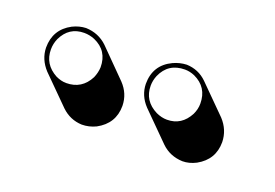

<svg xmlns="http://www.w3.org/2000/svg" viewBox="-43 -734 541 378"><g transform="rotate(20 227.5 -545.0)"><path d="M234.9 -573.2Q234.9 -612.8 270 -629.4Q283.7 -635.7 297.9 -636.2Q322.8 -635.3 340.3 -618.2L397 -561.5Q415 -542 415.5 -516.6Q415.5 -480 382.8 -461.9Q368.7 -454.6 354.5 -454.6Q328.1 -455.6 310.1 -473.1L253.4 -529.8Q235.4 -548.8 234.9 -573.2ZM25.9 -573.2Q25.9 -611.3 59.1 -628.9Q72.8 -635.7 86.9 -636.2Q113.3 -635.3 131.8 -617.7L188 -561Q206.1 -542 206.5 -516.6Q206.5 -479.5 172.9 -461.4Q158.7 -454.6 143.6 -454.6Q119.1 -455.6 101.1 -472.7L44.4 -529.3Q26.4 -548.8 25.9 -573.2ZM36.1 -573.2Q36.1 -542 64.9 -526.4Q76.2 -521 86.9 -521Q119.6 -521 134.8 -550.8Q139.6 -562 140.1 -573.2Q140.1 -607.9 108.9 -621.6Q98.1 -626 86.9 -626Q55.2 -626 41 -596.2Q36.1 -585 36.1 -573.2ZM245.1 -573.2Q245.1 -541.5 274.9 -526.4Q286.6 -521 297.9 -521Q328.6 -521 343.8 -550.3Q349.1 -561.5 349.1 -573.2Q349.1 -607.4 318.4 -621.6Q308.1 -626 297.9 -626Q263.2 -626 249.5 -594.7Q245.1 -584 245.1 -573.2Z"/></g></svg>

Font: Linux Biolinum Shadow O
Style: Bold
Weight: 700
Designer: Philipp H. Poll
Foundry: Philipp H. Poll
Version: Version 0.9.2